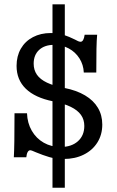

<svg xmlns="http://www.w3.org/2000/svg" viewBox="-20 -738 550 905"><path d="M149.2 -20.2Q140.3 -24.2 133.1 -27Q125.8 -29.8 122.6 -29.8Q115.3 -29.8 110.5 -21.4Q105.6 -12.9 104 3.2H45.2Q46.8 -22.6 47.6 -73.8Q48.4 -125 48.4 -204H107.3Q108.9 -158.1 129.8 -121.8Q150.8 -85.5 186.3 -65.3Q221.8 -45.2 266.1 -45.2Q316.9 -45.2 347.2 -72.2Q377.4 -99.2 377.4 -144.4Q377.4 -174.2 361.7 -196.4Q346 -218.5 313.7 -234.3Q281.5 -250 229.8 -260.5Q145.2 -277.4 101.6 -319.8Q58.1 -362.1 58.1 -427.4Q58.1 -473.4 78.2 -508.5Q98.4 -543.5 135.1 -562.9Q171.8 -582.3 219.4 -582.3Q254 -582.3 279.8 -573.8Q305.6 -565.3 333.1 -551.6Q341.1 -546.8 348 -544Q354.8 -541.1 359.7 -541.1Q366.9 -541.1 371.8 -549.2Q376.6 -557.3 379 -574.2H437.9Q435.5 -549.2 434.7 -507.3Q433.9 -465.3 433.9 -396H375Q373.4 -433.1 354.4 -462.9Q335.5 -492.7 304 -509.7Q272.6 -526.6 234.7 -526.6Q190.3 -526.6 164.5 -502.8Q138.7 -479 138.7 -437.9Q138.7 -408.1 154 -385.9Q169.4 -363.7 201.6 -348.4Q233.9 -333.1 283.9 -323.4Q341.1 -312.1 381 -288.3Q421 -264.5 441.5 -229.8Q462.1 -195.2 462.1 -150.8Q462.1 -103.2 439.1 -66.5Q416.1 -29.8 375 -9.3Q333.9 11.3 280.6 11.3Q241.9 11.3 212.1 2.4Q182.3 -6.5 149.2 -20.2ZM227.4 -717.7H285.5V146.8H227.4Z"/></svg>

Font: Playfair Micro SmCond SmLight
Style: Regular
Weight: 360
Width: 4
Designer: Claus Eggers Sørensen
Foundry: Claus Eggers Sørensen
Version: Version 2.100;Glyphs 3.2 (3219)